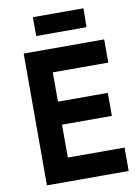

<svg xmlns="http://www.w3.org/2000/svg" viewBox="-98 -978 759 1043"><g transform="rotate(-10 281.5 -456.5)"><path d="M74.5 0V-727H518.5V-599H212.5V-437.5H487.5V-310.5H212.5V-129H525.5V0ZM158 -809V-913H437L435.5 -809Z"/></g></svg>

Font: Spline Sans SemiBold
Style: Regular
Weight: 600
Designer: Eben Sorkin, Mirko Velimirovic
Foundry: Sorkin Type
Version: Version 1.000; ttfautohint (v1.8.3)